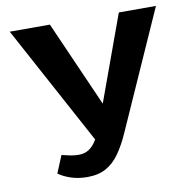

<svg xmlns="http://www.w3.org/2000/svg" viewBox="-76 -734 815 820"><g transform="rotate(-10 331.5 -323.5)"><path d="M238 11Q200 11 168 0.5Q136 -10 114 -26L145 -101Q165 -96 183 -92.5Q201 -89 219 -89Q244 -89 263 -101.5Q282 -114 296.5 -138.5Q311 -163 325 -199L492 -658H653L424 -144Q403 -97 378.5 -62Q354 -27 320.5 -8Q287 11 238 11ZM313 -114 19 -658H193L398 -193Z"/></g></svg>

Font: Ysabeau ExtraBold
Style: Regular
Weight: 800
Designer: Christian Thalmann (Catharsis Fonts)
Version: Version 2.002